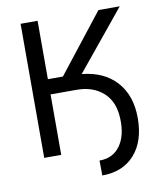

<svg xmlns="http://www.w3.org/2000/svg" viewBox="-94 -804 871 1026"><g transform="rotate(-10 341.5 -291.0)"><path d="M87.9 0V-727.5H180.2V-410.6H261.7L510.3 -727.5H626L362.8 -406.2Q481.9 -395 549.6 -320.6Q617.2 -246.1 617.2 -123.5Q617.2 2.9 553.2 74.7Q489.3 146.5 377.4 146.5L376.5 65.4Q449.2 65.9 488.8 11Q528.3 -43.9 524.4 -136.7Q521 -229.5 465.3 -278.8Q409.7 -328.1 322.3 -328.1H180.2V0Z"/></g></svg>

Font: Inter-Regular
Style: Regular
Weight: 400
Designer: Rasmus Andersson
Foundry: rsms
Version: Version 4.000;git-a52131595